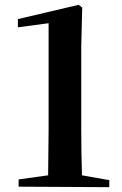

<svg xmlns="http://www.w3.org/2000/svg" viewBox="-20 -772 506 794"><path d="M57 0 432 2V-27L319 -47C317 -110 316 -173 316 -235V-580L320 -741L305 -752L54 -693V-659L181 -676V-235L179 -47L57 -30Z"/></svg>

Font: GenRyuMin2 TW B
Style: Regular
Weight: 700
Version: Version 2.100;PS 2.1;hotconv 16.6.51;makeotf.lib2.5.65220 DE